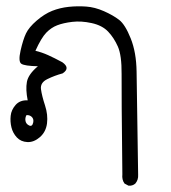

<svg xmlns="http://www.w3.org/2000/svg" viewBox="-20 -257 540 606"><path d="M385.7 329.1 373 322.3Q364.3 310.5 366.2 293Q363.3 35.2 363.8 -23.4Q364.3 -82 352.1 -109.9Q339.8 -137.7 321.3 -157.2Q302.7 -176.8 269.5 -184.1Q236.3 -191.4 208 -188Q179.7 -184.6 160.6 -177.2Q141.6 -169.9 126 -153.8Q110.4 -137.7 91.8 -96.7Q112.3 -91.8 131.8 -83Q151.4 -74.2 176.8 -60.5Q203.1 -42 177.7 -25.4Q152.3 -18.6 129.4 -7.3Q106.4 3.9 109.4 24.9Q112.3 45.9 122.1 75.7Q131.8 105.5 128.4 132.3Q125 159.2 106 175.8Q86.9 192.4 66.4 191.4Q45.9 190.4 33.2 176.8Q20.5 163.1 16.1 145Q11.7 127 13.7 108.4Q15.6 89.8 29.3 74.2Q43 58.6 67.4 59.6Q60.5 25.4 64.9 1.5Q69.3 -22.5 99.6 -47.9Q57.6 -48.8 47.4 -55.7Q37.1 -62.5 44.9 -97.2Q52.7 -131.8 62 -151.4Q71.3 -170.9 95.7 -191.9Q120.1 -212.9 144.5 -222.7Q168.9 -232.4 196.8 -235.4Q224.6 -238.3 252 -236.3Q279.3 -234.4 308.1 -221.7Q336.9 -209 356 -194.3Q375 -179.7 392.6 -135.7Q410.2 -91.8 411.1 -31.2Q412.1 29.3 416 294.9Q417 310.5 407.2 322.3Q398.4 330.1 385.7 329.1ZM85 128.9Q86.9 118.2 80.1 111.8Q73.2 105.5 63.5 106.4Q58.6 115.2 60.5 125Q62.5 134.8 72.3 139.2Q82 143.6 85 128.9Z"/></svg>

Font: NaikaiFont
Style: Regular
Weight: 400
Version: Version 1.67